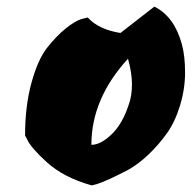

<svg xmlns="http://www.w3.org/2000/svg" viewBox="-20 -522 581 582"><path d="M531 -389Q541 -353 541 -302.5Q541 -252 525.5 -201.5Q510 -151 485 -116.5Q460 -82 430 -53.5Q400 -25 370 -8Q305 26 274 36L258 40Q172 16 120 -32Q73 -75 62 -100L56 -111Q56 -201 75.5 -271.5Q95 -342 123 -377.5Q151 -413 179 -435.5Q207 -458 226 -464L246 -469Q278 -433 345 -422L448 -502Q508 -472 531 -389ZM257 -83Q285 -83 318 -114.5Q351 -146 370 -204Q380 -231 380 -266Q380 -301 368 -344Q257 -223 257 -83Z"/></svg>

Font: Ceviche One
Style: Regular
Weight: 400
Version: Version 1.002